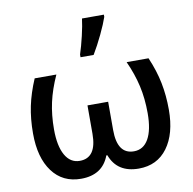

<svg xmlns="http://www.w3.org/2000/svg" viewBox="-87 -889 993 987"><g transform="rotate(-10 409.0 -395.5)"><path d="M257.8 9.8Q162.1 9.8 108.2 -63Q54.2 -135.7 54.2 -262.2Q54.2 -338.9 67.9 -404.1Q81.5 -469.2 111.8 -540H225.1Q192.9 -469.2 178.5 -404.3Q164.1 -339.4 164.1 -264.2Q164.1 -177.7 190.9 -129.9Q217.8 -82 267.1 -82Q355 -82 355 -208V-356H462.9V-208Q462.9 -82 549.8 -82Q599.6 -82 626.2 -128.9Q652.8 -175.8 652.8 -263.2Q652.8 -339.4 637.9 -405.5Q623 -471.7 591.8 -540H706.1Q736.8 -468.8 750 -402.3Q763.2 -335.9 763.2 -262.2Q763.2 -136.2 709.2 -63.2Q655.3 9.8 559.1 9.8Q446.8 9.8 411.1 -85.9H405.8Q370.1 9.8 257.8 9.8ZM362.8 -620.1Q376 -660.2 388.2 -712.2Q400.4 -764.2 404.8 -800.8H519V-789.1Q507.3 -754.4 482.4 -702.1Q457.5 -649.9 431.2 -606H362.8Z"/></g></svg>

Font: JBL Sans
Style: Semibold
Weight: 600
Version: Version 1.10